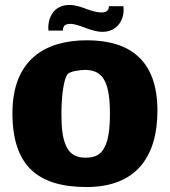

<svg xmlns="http://www.w3.org/2000/svg" viewBox="-20 -739 683 772"><path d="M476 -714H418C418 -692 401 -689 389 -689C342 -689 308 -719 259 -719C189 -719 170 -656 175 -616H233C233 -630 237 -643 262 -643C300 -643 344 -611 392 -611C455 -611 483 -665 476 -714ZM328 13C531 13 613 -113 613 -294C613 -497 502 -577 329 -577C164 -577 30 -501 30 -284C30 -70 135 13 328 13ZM324 -105C286 -105 258 -119 243 -159C232 -186 227 -222 227 -282C227 -351 236 -422 252 -441C261 -452 300 -458 324 -458C361 -457 386 -444 401 -414C416 -385 422 -342 422 -282C422 -217 415 -175 401 -148C385 -115 359 -105 324 -105Z"/></svg>

Font: FilmFarsi_V5 Display
Style: Regular
Weight: 400
Designer: Borna Izadpanah
Foundry: Borna Izadpanah
Version: Version 1.000;PS 001.000;hotconv 1.0.88;makeotf.lib2.5.64775